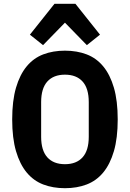

<svg xmlns="http://www.w3.org/2000/svg" viewBox="-20 -976 682 1008"><path d="M321 12Q258 12 207 -7.5Q156 -27 120 -70.5Q84 -114 64 -182.5Q44 -251 44 -349Q44 -447 64 -515.5Q84 -584 120 -627.5Q156 -671 207 -690.5Q258 -710 321 -710Q384 -710 435 -690.5Q486 -671 522 -627.5Q558 -584 578 -515.5Q598 -447 598 -349Q598 -251 578 -182.5Q558 -114 522 -70.5Q486 -27 435 -7.5Q384 12 321 12ZM321 -114Q381 -114 413.5 -150Q446 -186 446 -258V-440Q446 -512 413.5 -548Q381 -584 321 -584Q261 -584 228.5 -548Q196 -512 196 -440V-258Q196 -186 228.5 -150Q261 -114 321 -114ZM376 -956 505 -794 436 -739 321 -857 206 -739 137 -794 266 -956Z"/></svg>

Font: IBM Plex Sans Cond
Style: Bold
Weight: 700
Width: 3
Designer: Mike Abbink, Paul van der Laan, Pieter van Rosmalen
Foundry: Bold Monday
Version: Version 1.3